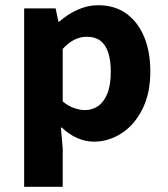

<svg xmlns="http://www.w3.org/2000/svg" viewBox="-20 -528 640 732"><path d="M72.1 184.1V-496.1H192L202.6 -445.6H206.3Q236.7 -473.3 275.5 -490.7Q314.3 -508.1 354 -508.1Q416.4 -508.1 460.6 -476.9Q504.8 -445.7 528.9 -389Q553.1 -332.4 553.1 -255.9Q553.1 -170.8 522.4 -110.8Q491.7 -50.8 442.8 -19.4Q393.8 12 337.8 12Q305.4 12 273.8 -2Q242.3 -15.9 215.8 -41.5H212.2L219.1 38.7V184.1ZM304.4 -108.3Q331.5 -108.3 353.6 -123.4Q375.7 -138.4 389 -170.7Q402.4 -202.9 402.4 -254.2Q402.4 -298.8 392.3 -328.4Q382.3 -358 362.4 -372.9Q342.5 -387.8 310.8 -387.8Q287.3 -387.8 264.8 -377.2Q242.4 -366.6 219.1 -341.6V-141.4Q240.2 -123.5 262.7 -115.9Q285.2 -108.3 304.4 -108.3Z"/></svg>

Font: Source Code Pro ExtraLight
Style: Regular
Weight: 200
Monospace: yes
Designer: Paul D. Hunt, Teo Tuominen
Foundry: Adobe
Version: Version 1.026;hotconv 1.1.0;makeotfexe 2.6.0